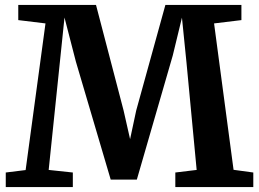

<svg xmlns="http://www.w3.org/2000/svg" viewBox="-20 -763 1057 783"><path d="M84.5 -69.5 165.5 -667.5 54.5 -681V-743H371.5L484 -312.5L510.5 -195.5L535.5 -312.5L654.5 -743H964.5V-681L853 -667.5L932.5 -70.5L1013 -59.5V0H695V-59.5L782 -70L740.5 -508L722 -691L684.5 -536.5L538 -30.5H431.5L289.5 -511.5L243 -691.5L224 -508L178.5 -70L277 -59.5V0H3.5V-59.5Z"/></svg>

Font: Merriweather
Style: Bold
Weight: 700
Designer: Eben Sorkin
Foundry: Eben Sorkin
Version: Version 2.100; ttfautohint (v1.7.19-72a1) -l 8 -r 50 -G 200 